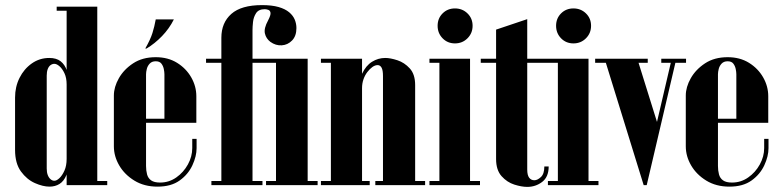

<svg xmlns="http://www.w3.org/2000/svg" viewBox="-20 -725 3061 752"><path d="M361 0V-699H241V0ZM241 -683V-699H202V-683ZM400 0V-16H361V0ZM241 -394V-103Q241 -76 232.5 -57Q224 -38 213 -27.5Q202 -17 193 -17Q185 -17 178 -23Q171 -29 167 -39.5Q163 -50 163 -65V-429Q163 -444 167 -454.5Q171 -465 178 -470Q185 -475 193 -475Q202 -475 213 -465.5Q224 -456 232.5 -438Q241 -420 241 -394ZM250 -102V-392Q250 -425 242 -448.5Q234 -472 217.5 -485Q201 -498 173 -498Q135 -498 104.5 -476.5Q74 -455 56.5 -420Q39 -385 39 -343V-138Q39 -85 62 -53.5Q85 -22 116.5 -8Q148 6 174 6Q196 6 213 -4.5Q230 -15 240 -39Q250 -63 250 -102Z M426 -351Q426 -384 445.5 -418.5Q465 -453 501.5 -477Q538 -501 590 -501Q638 -501 673.5 -479Q709 -457 729 -422Q749 -387 749 -348V-244H624V-434Q624 -443 621.5 -455Q619 -467 612 -476Q605 -485 590 -485Q575 -485 566.5 -476Q558 -467 555 -455Q552 -443 552 -434V-75Q552 -57 556 -42Q560 -27 572 -18.5Q584 -10 607 -10Q642 -10 670.5 -30Q699 -50 716 -81Q733 -112 733 -145V-181H750V-145Q750 -113 733.5 -77.5Q717 -42 683.5 -18Q650 6 597 6Q545 6 506.5 -17.5Q468 -41 447 -77Q426 -113 426 -152ZM475 -244V-260H749V-244ZM554 -535H549Q569 -570 577 -595.5Q585 -621 590 -649H661Q643 -613 614.5 -583.5Q586 -554 554 -535Z M847 -577Q847 -636 886 -670.5Q925 -705 1006 -705Q1045 -705 1071 -697.5Q1097 -690 1112.5 -677Q1128 -664 1134.5 -648Q1141 -632 1141 -615Q1141 -584 1124 -566.5Q1107 -549 1083.5 -547.5Q1060 -546 1039 -561Q1022 -574 1017.5 -594Q1013 -614 1030 -645Q1041 -666 1039.5 -675Q1038 -684 1030.5 -686.5Q1023 -689 1017 -689Q993 -689 983 -673.5Q973 -658 971 -639Q969 -620 969 -608V0H847ZM808 0V-16H847V0ZM969 0V-16H1008V0ZM969 -479V-495H1057V-479ZM787 -479V-495H847V-479ZM1061 -495H1185V0H1061ZM1185 0V-16H1224V0ZM1022 0V-16H1061V0ZM1022 -479V-495H1061V-479Z M1383 0V-352Q1383 -404 1398 -436Q1413 -468 1437 -483Q1461 -498 1489 -498Q1509 -498 1536.5 -489Q1564 -480 1585 -457Q1606 -434 1606 -392V0H1480V-427Q1480 -450 1474.5 -460Q1469 -470 1459 -470Q1449 -470 1438.5 -462.5Q1428 -455 1418.5 -442.5Q1409 -430 1403.5 -414Q1398 -398 1398 -380V0ZM1276 0V-495H1398V0ZM1398 0V-16H1428V0ZM1237 0V-16H1276V0ZM1237 -479V-495H1276V-479ZM1606 0V-16H1645V0ZM1450 0V-16H1480V0Z M1701 -495H1821V0H1701ZM1821 0V-16H1860V0ZM1662 0V-16H1701V0ZM1662 -479V-495H1701V-479ZM1694 -624Q1694 -653 1713.5 -672.5Q1733 -692 1762 -692Q1791 -692 1811 -672.5Q1831 -653 1831 -624Q1831 -595 1811 -575Q1791 -555 1762 -555Q1733 -555 1713.5 -575Q1694 -595 1694 -624Z M1923 -609 2045 -650V-61Q2045 -39 2052.5 -29Q2060 -19 2073 -19Q2085 -19 2098.5 -31.5Q2112 -44 2112 -73H2129Q2129 -32 2103.5 -12.5Q2078 7 2045 7Q2023 7 1994.5 -2Q1966 -11 1944.5 -35Q1923 -59 1923 -102ZM2045 -479V-495H2135V-479ZM1863 -479V-495H1923V-479Z M2165 -495H2285V0H2165ZM2285 0V-16H2324V0ZM2126 0V-16H2165V0ZM2126 -479V-495H2165V-479ZM2158 -624Q2158 -653 2177.5 -672.5Q2197 -692 2226 -692Q2255 -692 2275 -672.5Q2295 -653 2295 -624Q2295 -595 2275 -575Q2255 -555 2226 -555Q2197 -555 2177.5 -575Q2158 -595 2158 -624Z M2559 -229 2476 -495H2348L2501 0H2513ZM2513 0 2629 -495H2611L2537 -178ZM2359 -479 2349 -495H2311V-479ZM2517 -479V-495H2476V-479ZM2615 -479V-495H2570V-479ZM2667 -479V-495H2628L2624 -479Z M2666 -351Q2666 -384 2685.5 -418.5Q2705 -453 2741.5 -477Q2778 -501 2830 -501Q2878 -501 2913.5 -479Q2949 -457 2969 -422Q2989 -387 2989 -348V-244H2864V-434Q2864 -443 2861.5 -455Q2859 -467 2852 -476Q2845 -485 2830 -485Q2815 -485 2806.5 -476Q2798 -467 2795 -455Q2792 -443 2792 -434V-75Q2792 -57 2796 -42Q2800 -27 2812 -18.5Q2824 -10 2847 -10Q2882 -10 2910.5 -30Q2939 -50 2956 -81Q2973 -112 2973 -145V-181H2990V-145Q2990 -113 2973.5 -77.5Q2957 -42 2923.5 -18Q2890 6 2837 6Q2785 6 2746.5 -17.5Q2708 -41 2687 -77Q2666 -113 2666 -152ZM2715 -244V-260H2989V-244Z"/></svg>

Font: Emberly Black
Style: Regular
Weight: 900
Designer: Rajesh Rajput
Foundry: Rajesh Rajput
Version: Version 1.000